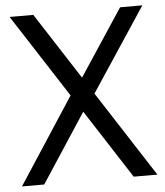

<svg xmlns="http://www.w3.org/2000/svg" viewBox="-51 -745 678 791"><g transform="rotate(-5 288.0 -350.0)"><path d="M18 -700H116L568 0H470ZM257 -382 329 -350 100 0H8ZM250 -359 475 -700H567L321 -328Z"/></g></svg>

Font: Pathway Extreme
Style: Regular
Weight: 400
Designer: Eduardo Rodriguez Tunni
Foundry: Eduardo Rodriguez Tunni
Version: Version 1.001;gftools[0.9.26]